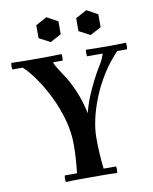

<svg xmlns="http://www.w3.org/2000/svg" viewBox="-100 -991 852 1066"><g transform="rotate(-10 326.0 -458.0)"><path d="M184 2Q180 -17 184 -35H253Q258 -78 260.5 -118.5Q263 -159 263 -185V-198Q263 -266 243.5 -336Q224 -406 193 -469.5Q162 -533 126.5 -584Q91 -635 58 -665H229Q234 -648 250 -624Q266 -600 288 -564.5Q310 -529 332 -477Q354 -425 370 -353Q380 -397 398.5 -442Q417 -487 437.5 -527Q458 -567 474 -593Q492 -621 499 -638Q506 -655 509 -665H591Q540 -612 503 -552Q466 -492 441.5 -430.5Q417 -369 405 -313Q393 -257 393 -213V-200Q393 -163 395.5 -120.5Q398 -78 403 -35H473Q477 -17 473 2Q439 0 401 0Q363 0 328 0Q294 0 256.5 0Q219 0 184 2ZM0 -665Q-4 -684 0 -702Q35 -701 66 -700.5Q97 -700 131 -700Q144 -700 169.5 -700Q195 -700 225 -700.5Q255 -701 283 -702Q287 -684 283 -665ZM421 -665Q417 -684 421 -702Q463 -701 496 -700.5Q529 -700 548 -700Q568 -700 590 -700.5Q612 -701 646 -702Q650 -684 646 -665ZM236 -918 298 -884V-811L236 -778L173 -811V-884ZM461 -918 523 -884V-811L461 -778L398 -811V-884Z"/></g></svg>

Font: Poltawski Nowy SemiBold
Style: Regular
Weight: 600
Version: Version 1.001;gftools[0.9.25]